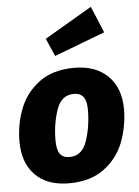

<svg xmlns="http://www.w3.org/2000/svg" viewBox="-58 -891 690 955"><g transform="rotate(-5 286.5 -413.5)"><path d="M20 -210Q20 -295 50 -372.5Q80 -450 148 -500.5Q216 -551 323 -551Q430 -551 491 -490.5Q552 -430 552 -325Q552 -241 522.5 -162.5Q493 -84 424.5 -32.5Q356 19 248 19Q140 19 80 -41.5Q20 -102 20 -210ZM373 -337Q373 -381 357.5 -401.5Q342 -422 310 -422Q247 -422 223 -351.5Q199 -281 199 -200Q199 -153 214 -132Q229 -111 262 -111Q325 -111 349 -183Q373 -255 373 -337ZM487 -714 234 -618 195 -707 432 -846Z"/></g></svg>

Font: Trujillo ExtraBold
Style: Italic
Weight: 800
Italic angle: -8°
Designer: Fira Sans original fonts by bBox Type GmbH, Carrois Corporate GbR, & Edenspiekermann AG / Changes by Cristiano Sobral
Foundry: Fira Sans original fonts by bBox Type GmbH, Carrois Corporate GbR, & Edenspiekermann AG / Changes by Cristiano Sobral
Version: Version 4.301;July 28, 2020;FontCreator 13.0.0.2655 64-bit